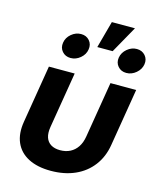

<svg xmlns="http://www.w3.org/2000/svg" viewBox="-127 -952 868 1050"><g transform="rotate(15 307.0 -427.0)"><path d="M260.7 8.8Q185.1 8.8 133.8 -17.8Q82.5 -44.4 60.8 -94.2Q39.1 -144 50.8 -213.4L104.5 -539.1H250.5L198.2 -222.7Q192.4 -187 200.4 -162.8Q208.5 -138.7 229.2 -126Q250 -113.3 281.2 -113.3Q313.5 -113.3 338.1 -126Q362.8 -138.7 378.9 -162.8Q395 -187 400.9 -222.7L453.1 -539.1H598.6L544.9 -213.4Q533.7 -144.5 495.6 -94.5Q457.5 -44.4 397.7 -17.8Q337.9 8.8 260.7 8.8ZM521.5 -615.2Q491.7 -615.2 473.9 -636Q456.1 -656.7 460.9 -686Q465.8 -715.3 490.5 -736.1Q515.1 -756.8 544.9 -756.8Q574.7 -756.8 592.8 -736.1Q610.8 -715.3 606 -686Q601.1 -656.7 576.4 -636Q551.8 -615.2 521.5 -615.2ZM206.1 -615.2Q176.3 -615.2 158.4 -636Q140.6 -656.7 145.5 -686Q149.9 -715.3 174.6 -736.1Q199.2 -756.8 229.5 -756.8Q259.3 -756.8 277.1 -736.1Q294.9 -715.3 290 -686Q285.6 -656.7 261 -636Q236.3 -615.2 206.1 -615.2ZM332.5 -710.9 374 -863.3H504.9L419.4 -710.9Z"/></g></svg>

Font: Inter 18pt
Style: Bold Italic
Weight: 700
Italic angle: -9.3988°
Designer: Rasmus Andersson
Foundry: rsms
Version: Version 4.001;git-66647c0bb